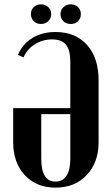

<svg xmlns="http://www.w3.org/2000/svg" viewBox="-20 -858 515 888"><path d="M123 -793Q123 -812.5 136.2 -825.2Q149.4 -837.9 168.9 -837.9Q189.5 -837.9 203.1 -825.2Q216.8 -812.5 216.8 -793Q216.8 -772.9 203.1 -760Q189.5 -747.1 168.9 -747.1Q149.4 -747.1 136.2 -760Q123 -772.9 123 -793ZM259.8 -793Q259.8 -812 273.7 -825Q287.6 -837.9 307.1 -837.9Q327.1 -837.9 340.6 -825.2Q354 -812.5 354 -793Q354 -772.5 340.8 -759.8Q327.6 -747.1 307.1 -747.1Q286.6 -747.1 273.2 -760Q259.8 -772.9 259.8 -793ZM41 -357.9H305.2V-571.8Q305.2 -626.5 285.2 -651.1Q265.1 -675.8 221.2 -675.8Q177.2 -675.8 141.4 -653.3Q105.5 -630.9 88.9 -592.8L63 -604Q84 -654.3 129.4 -682.1Q174.8 -710 236.8 -710Q329.1 -710 382.6 -650.1Q436 -590.3 436 -486.8V-200.2Q436 -106.4 381.1 -48.3Q326.2 9.8 236.8 9.8Q148.4 9.8 94.7 -47.9Q41 -105.5 41 -200.2ZM305.2 -123V-330.1H170.9V-123Q170.9 -18.1 236.8 -18.1Q270 -18.1 287.6 -45.2Q305.2 -72.3 305.2 -123Z"/></svg>

Font: Moniqa Black Heading
Style: Regular
Weight: 900
Designer: Rajesh Rajput
Foundry: Rajesh Rajput
Version: Version 1.000